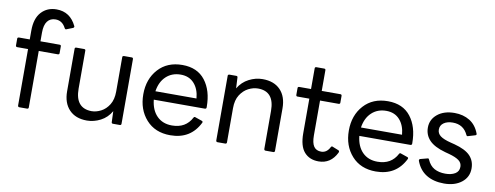

<svg xmlns="http://www.w3.org/2000/svg" viewBox="-63 -1080 3646 1413"><g transform="rotate(10 1760.0 -373.5)"><path d="M178 0H119Q109 0 108 -11V-433H27Q17 -433 16 -443V-495Q16 -504 27 -505H108V-571Q108 -662 151.5 -709.5Q195 -757 265 -757Q367 -757 414 -658L415 -654Q415 -648 408 -644Q359 -624 357 -624Q351 -624 347 -631Q321 -683 270 -683Q231 -683 209.5 -655Q188 -627 188 -570V-505H331Q342 -505 342 -495V-443Q342 -434 331 -433H188V-11Q188 -1 178 0Z M625 10Q540 10 492.5 -40Q445 -90 445 -177V-495Q445 -504 455 -505H514Q525 -505 525 -495V-211Q525 -66 646 -64Q682 -64 717.5 -82.5Q753 -101 777 -139.5Q801 -178 801 -238V-495Q801 -504 812 -505H871Q880 -505 881 -495V-11Q881 -1 871 0H819Q808 0 808 -11L805 -92Q776 -41 726.5 -15.5Q677 10 625 10Z M1248 10Q1134 10 1067.5 -64.5Q1001 -139 1001 -253Q1001 -367 1068 -441Q1135 -515 1248 -515Q1360 -515 1418.5 -439.5Q1477 -364 1477 -242V-238Q1477 -228 1466 -227H1084Q1092 -150 1135 -106.5Q1178 -63 1248 -63Q1351 -63 1395 -148Q1398 -154 1404 -154Q1406 -154 1459 -135Q1466 -133 1466 -127L1465 -122Q1400 10 1248 10ZM1392 -290Q1386 -360 1348.5 -401.5Q1311 -443 1248 -443Q1183 -443 1139.5 -402.5Q1096 -362 1085 -290Z M2018 0H1959Q1949 0 1948 -11V-295Q1948 -441 1826 -441Q1790 -441 1754 -422.5Q1718 -404 1693.5 -365.5Q1669 -327 1669 -267V-11Q1669 -1 1659 0H1600Q1590 0 1589 -11V-495Q1589 -504 1600 -505H1651Q1662 -505 1662 -495L1666 -414Q1696 -464 1745.5 -489.5Q1795 -515 1847 -515Q1933 -515 1980.5 -465.5Q2028 -416 2028 -328V-11Q2028 -1 2018 0Z M2356 10Q2288 10 2249 -34.5Q2210 -79 2210 -175V-433H2121Q2112 -433 2111 -443V-495Q2111 -504 2121 -505H2210V-660Q2210 -669 2220 -670H2279Q2290 -670 2290 -660V-505H2430Q2439 -505 2440 -495V-443Q2440 -434 2430 -433H2290V-173Q2290 -116 2308 -90Q2326 -64 2363 -64Q2405 -64 2428 -110Q2431 -116 2437 -116Q2439 -116 2487 -96Q2493 -93 2493 -87Q2493 -84 2491 -79Q2447 10 2356 10Z M2784 10Q2670 10 2603.5 -64.5Q2537 -139 2537 -253Q2537 -367 2604 -441Q2671 -515 2784 -515Q2896 -515 2954.5 -439.5Q3013 -364 3013 -242V-238Q3013 -228 3002 -227H2620Q2628 -150 2671 -106.5Q2714 -63 2784 -63Q2887 -63 2931 -148Q2934 -154 2940 -154Q2942 -154 2995 -135Q3002 -133 3002 -127L3001 -122Q2936 10 2784 10ZM2928 -290Q2922 -360 2884.5 -401.5Q2847 -443 2784 -443Q2719 -443 2675.5 -402.5Q2632 -362 2621 -290Z M3294 10Q3215 10 3161 -23.5Q3107 -57 3083 -124V-127Q3083 -135 3090 -137L3147 -152Q3153 -152 3155 -145Q3174 -101 3208 -82Q3242 -63 3291 -63Q3335 -63 3363.5 -80Q3392 -97 3392 -132Q3392 -161 3368 -179Q3344 -197 3293 -211L3263 -219Q3180 -242 3143 -281Q3106 -320 3106 -375Q3106 -436 3154.5 -475.5Q3203 -515 3282 -515Q3347 -515 3395.5 -485Q3444 -455 3467 -393L3468 -388Q3468 -383 3461 -380L3404 -363Q3398 -363 3395 -370Q3362 -443 3281 -443Q3240 -443 3214 -425Q3188 -407 3188 -375Q3188 -346 3212 -327.5Q3236 -309 3292 -295L3320 -288Q3403 -266 3439 -228.5Q3475 -191 3475 -134Q3475 -69 3424.5 -29.5Q3374 10 3294 10Z"/></g></svg>

Font: YamahaIndonesia935. App
Style: Regular
Weight: 400
Designer: Dalton Maag Ltd
Foundry: Dalton Maag Ltd
Version: Version 1.002; January 01, 2024; Regular/Italic